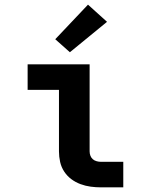

<svg xmlns="http://www.w3.org/2000/svg" viewBox="-20 -807 640 827"><path d="M415 0Q393 0 370.5 -3Q348 -6 326.5 -14Q305 -22 287 -35.5Q269 -49 256.5 -68Q244 -87 239 -109.5Q234 -132 234 -155V-420H99V-530H366V-155Q366 -145 369.5 -136Q373 -127 380 -121Q387 -115 396.5 -112.5Q406 -110 415 -110H511V0ZM281 -582 218 -638 359 -787 441 -713Z"/></svg>

Font: Iosevka Curly Slab XBdEx
Style: Regular
Weight: 800
Width: 7
Monospace: yes
Designer: Belleve Invis
Foundry: Belleve Invis
Version: Version 11.0.0; ttfautohint (v1.8.3)